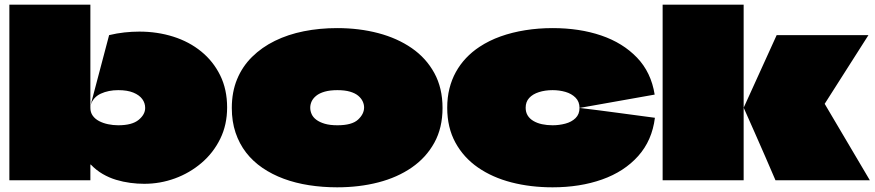

<svg xmlns="http://www.w3.org/2000/svg" viewBox="-20 -770 3735 820"><path d="M20 -750H366Q366 -710 366 -651.5Q366 -593 366 -529.5Q366 -466 366 -407.5Q366 -349 366 -309Q366 -290 376 -276Q386 -262 403 -253Q420 -244 441.5 -239.5Q463 -235 485 -235Q544 -235 572 -258Q600 -281 600 -309Q600 -330 587.5 -347Q575 -364 549.5 -374.5Q524 -385 485 -385Q443 -385 410.5 -370Q378 -355 367 -321L446 -620Q479 -628 511.5 -631.5Q544 -635 575 -635Q652 -635 720 -613.5Q788 -592 839.5 -550Q891 -508 920.5 -448Q950 -388 950 -311Q950 -237 920.5 -177Q891 -117 840.5 -74Q790 -31 727 -8Q664 15 596 15Q567 15 536.5 11Q506 7 476 -2Q446 -11 418.5 -27Q391 -43 368 -67Q367 -68 366.5 -67.5Q366 -67 366 -66V0H20Q20 -68 20 -135.5Q20 -203 20 -270.5Q20 -338 20 -405.5Q20 -473 20 -541Q20 -593 20 -645.5Q20 -698 20 -750Z M1420 30Q1358 30 1300 21Q1242 12 1192 -6.5Q1142 -25 1101 -53Q1060 -81 1031 -118.5Q1002 -156 986 -203.5Q970 -251 970 -309Q970 -377 992.5 -431.5Q1015 -486 1056.5 -527Q1098 -568 1154 -595.5Q1210 -623 1277.5 -636.5Q1345 -650 1420 -650Q1514 -650 1595.5 -628.5Q1677 -607 1738.5 -564.5Q1800 -522 1835 -458Q1870 -394 1870 -309Q1870 -224 1835 -160.5Q1800 -97 1738.5 -54.5Q1677 -12 1595.5 9Q1514 30 1420 30ZM1421 -235Q1483 -235 1509 -259Q1535 -283 1535 -311Q1535 -324 1529 -337Q1523 -350 1510 -361Q1497 -372 1475 -378.5Q1453 -385 1421 -385Q1389 -385 1366.5 -378.5Q1344 -372 1330.5 -361Q1317 -350 1311 -337Q1305 -324 1305 -310Q1305 -296 1311 -282.5Q1317 -269 1331 -258.5Q1345 -248 1367 -241.5Q1389 -235 1421 -235Z M2340 30Q2246 30 2164.5 9Q2083 -12 2021.5 -54.5Q1960 -97 1925 -161Q1890 -225 1890 -310Q1890 -354 1899.5 -392Q1909 -430 1927 -462.5Q1945 -495 1970.5 -522Q1996 -549 2028 -570Q2069 -597 2118 -614.5Q2167 -632 2223.5 -641Q2280 -650 2340 -650Q2455 -650 2547.5 -618.5Q2640 -587 2700.5 -524Q2761 -461 2776 -366L2455 -309Q2455 -336 2438 -353Q2421 -370 2395 -377.5Q2369 -385 2340 -385Q2308 -385 2281.5 -376.5Q2255 -368 2240 -351.5Q2225 -335 2225 -310Q2225 -291 2233.5 -277Q2242 -263 2258 -253.5Q2274 -244 2295 -239.5Q2316 -235 2340 -235Q2368 -235 2394.5 -242Q2421 -249 2438 -265.5Q2455 -282 2455 -309Q2539 -299 2616 -288.5Q2693 -278 2777 -267Q2765 -170 2705.5 -103.5Q2646 -37 2551.5 -3.5Q2457 30 2340 30Z M2810 0Q2810 -122 2810 -243.5Q2810 -365 2810 -486Q2810 -552 2810 -618Q2810 -684 2810 -750H3156Q3156 -695 3156 -640.5Q3156 -586 3156 -532Q3156 -478 3156 -423.5Q3156 -369 3156 -314Q3156 -314 3156 -313.5Q3156 -313 3156 -312.5Q3156 -312 3156 -311Q3156 -305 3156 -288Q3156 -271 3156 -246Q3156 -211 3156 -166.5Q3156 -122 3156 -78Q3156 -34 3156 0ZM3503 -328Q3502 -327 3502 -326.5Q3502 -326 3503 -325L3695 0H3292Q3270 -52 3247.5 -103Q3225 -154 3202.5 -205.5Q3180 -257 3157 -308Q3157 -308 3157 -308.5Q3157 -309 3156.5 -309.5Q3156 -310 3156 -310Q3156 -310 3156.5 -310.5Q3157 -311 3157 -311.5Q3157 -312 3157 -312L3297 -620H3689Z"/></svg>

Font: Climate Crisis
Style: Regular
Weight: 400
Version: Version 1.003